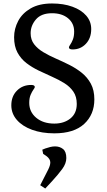

<svg xmlns="http://www.w3.org/2000/svg" viewBox="-20 -752 612 1103"><path d="M292 14Q220 14 164 -6.5Q108 -27 76.5 -63.5Q45 -100 45 -147Q45 -199 77.5 -231.5Q110 -264 159 -264Q180 -264 180 -252Q180 -248 172 -237Q164 -226 156 -207.5Q148 -189 148 -161Q148 -109 188 -75.5Q228 -42 292 -42Q348 -42 384.5 -71.5Q421 -101 421 -155Q421 -197 401.5 -225.5Q382 -254 350 -274Q318 -294 279.5 -311Q241 -328 202.5 -346.5Q164 -365 132 -389.5Q100 -414 80.5 -450Q61 -486 61 -538Q61 -587 84.5 -631.5Q108 -676 156.5 -704Q205 -732 279 -732Q345 -732 396 -713.5Q447 -695 475.5 -662Q504 -629 504 -585Q504 -533 473.5 -500.5Q443 -468 397 -468Q376 -468 376 -480Q376 -485 383.5 -495.5Q391 -506 398.5 -524.5Q406 -543 406 -571Q406 -618 371 -647Q336 -676 279 -676Q217 -676 186.5 -640.5Q156 -605 156 -561Q156 -524 176 -498Q196 -472 228.5 -452.5Q261 -433 300 -416Q339 -399 378 -379.5Q417 -360 449.5 -334Q482 -308 502 -271Q522 -234 522 -181Q522 -94 463.5 -40Q405 14 292 14ZM240 331 211 312 257 222Q269 198 269 181Q269 161 246 144L228 132L223 108L240 101Q254 96 268.5 92.5Q283 89 296 89Q323 89 342 104Q361 119 361 156Q361 187 337.5 219Q314 251 279 289Z"/></svg>

Font: Gabriela
Style: Regular
Weight: 400
Designer: Eduardo Rodriguez Tunni
Foundry: Eduardo Rodriguez Tunni
Version: Version 2.001;gftools[0.9.26]